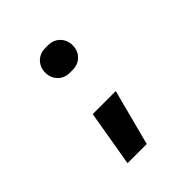

<svg xmlns="http://www.w3.org/2000/svg" viewBox="-195 -695 990 990"><g transform="rotate(-45 300.0 -200.0)"><path d="M290 -380Q251 -380 225.5 -405.5Q200 -431 200 -470Q200 -509 225.5 -534.5Q251 -560 290 -560H310Q349 -560 374.5 -534.5Q400 -509 400 -470Q400 -431 374.5 -405.5Q349 -380 310 -380ZM170 160 222 -146H390L310 160Z"/></g></svg>

Font: JetBrains Mono NL ExtraBold
Style: Regular
Weight: 800
Designer: Philipp Nurullin, Konstantin Bulenkov
Foundry: JetBrains
Version: Version 2.304; ttfautohint (v1.8.4.7-5d5b)